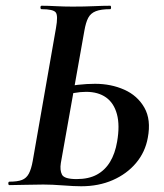

<svg xmlns="http://www.w3.org/2000/svg" viewBox="-20 -645 571 669"><path d="M263 4Q238 4 199.5 1Q161 -2 131 -2Q98 -2 67 -1Q36 0 13 0Q9 0 9 -6Q9 -12 13 -12Q41 -12 56.5 -18Q72 -24 80.5 -40Q89 -56 94 -84L175 -547Q183 -591 174 -602Q165 -613 125 -613Q121 -613 121 -619Q121 -625 125 -625Q148 -625 175 -623.5Q202 -622 233 -622Q275 -622 307 -623.5Q339 -625 364 -625Q367 -625 367 -619Q367 -613 364 -613Q332 -613 314 -606Q296 -599 287.5 -583Q279 -567 274 -538L192 -77Q188 -52 196 -36.5Q204 -21 247 -21Q289 -21 317.5 -36.5Q346 -52 363.5 -81Q381 -110 388 -151Q398 -208 387.5 -247Q377 -286 349.5 -305.5Q322 -325 280 -325Q260 -325 238 -321Q216 -317 193 -311L189 -336Q220 -346 251.5 -349.5Q283 -353 311 -353Q367 -353 413 -332.5Q459 -312 483 -270Q507 -228 495 -165Q486 -115 454 -77Q422 -39 373 -17.5Q324 4 263 4Z"/></svg>

Font: Cormorant Infant Light
Style: Italic
Weight: 300
Italic angle: -10°
Designer: Christian Thalmann (Catharsis Fonts)
Foundry: Catharsis Fonts
Version: Version 4.001